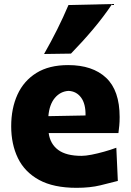

<svg xmlns="http://www.w3.org/2000/svg" viewBox="-20 -902 638 938"><path d="M354 15.6Q241.7 15.6 171.1 -22.9Q100.6 -61.5 67.6 -129.4Q34.7 -197.3 34.7 -285.2Q34.7 -372.6 65.4 -439.9Q96.2 -507.3 158 -545.7Q219.7 -584 313 -584Q432.1 -584 498.3 -522Q564.5 -460 564.5 -330.1Q564.5 -306.2 562.7 -288.1Q561 -270 558.6 -252H217.8Q225.1 -198.7 264.2 -169.7Q303.2 -140.6 378.4 -140.6Q397.9 -140.6 427 -146.2Q456.1 -151.9 488.3 -160.9Q520.5 -169.9 548.3 -180.2L555.7 -18.1Q520 -8.8 470.2 3.4Q420.4 15.6 354 15.6ZM397.9 -337.9Q398.9 -394.5 376.2 -425.3Q353.5 -456.1 314.9 -458Q274.9 -455.6 248 -423.6Q221.2 -391.6 216.3 -334.5ZM195.3 -638.2Q229.5 -698.2 259.3 -757.8Q289.1 -817.4 314.5 -877.4L527.8 -882.3Q485.8 -819.8 434.6 -759Q383.3 -698.2 326.7 -640.1Z"/></svg>

Font: Pinar-DS2-FD ExtraBold
Style: Regular
Weight: 800
Designer: Amin Abedi
Version: Version 3.000